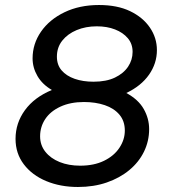

<svg xmlns="http://www.w3.org/2000/svg" viewBox="-20 -733 683 766"><path d="M291 13Q221 13 164.5 -10.5Q108 -34 75 -77.5Q42 -121 42 -179Q42 -242 79.5 -293.5Q117 -345 187 -374Q149 -396 129.5 -429.5Q110 -463 110 -500Q110 -558 143.5 -606.5Q177 -655 237 -684Q297 -713 375 -713Q448 -713 499 -688.5Q550 -664 578 -623Q606 -582 606 -533Q606 -480 574.5 -435Q543 -390 484 -362Q532 -336 553.5 -298Q575 -260 575 -218Q575 -170 554.5 -128Q534 -86 496 -54.5Q458 -23 406 -5Q354 13 291 13ZM300 -72Q355 -72 395 -91.5Q435 -111 456.5 -143.5Q478 -176 478 -212Q478 -250 456.5 -275.5Q435 -301 398 -313.5Q361 -326 315 -326Q261 -326 221 -307.5Q181 -289 160.5 -258Q140 -227 140 -189Q140 -154 161 -127.5Q182 -101 218 -86.5Q254 -72 300 -72ZM353 -407Q404 -407 438.5 -423.5Q473 -440 491 -467Q509 -494 509 -526Q509 -558 490 -580.5Q471 -603 439 -615.5Q407 -628 366 -628Q322 -628 286 -613Q250 -598 228.5 -571Q207 -544 207 -507Q207 -474 226 -452Q245 -430 278 -418.5Q311 -407 353 -407Z"/></svg>

Font: MuseoModerno
Style: Italic
Weight: 400
Italic angle: -9°
Designer: Pablo Cosgaya, Héctor Gatti, Marcela Romero, and the Authors of The MuseoModerno Project.
Foundry: Omnibus-Type Team
Version: Version 1.003